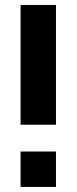

<svg xmlns="http://www.w3.org/2000/svg" viewBox="-20 -738 302 756"><path d="M200.4 -2V-141.4H61V-2ZM200.4 -247V-718.4H61V-247Z"/></svg>

Font: Diatome Semibold
Style: Regular
Weight: 600
Designer: 15.100.17
Foundry: 15.100.17
Version: Version 1.005;Fontself Maker 3.5.8